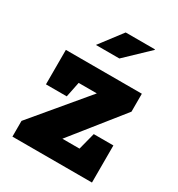

<svg xmlns="http://www.w3.org/2000/svg" viewBox="-180 -879 923 996"><g transform="rotate(30 281.5 -381.0)"><path d="M43 0V-94.2L310.1 -413.1H201.2L182.6 -321.8H58.1V-528.3H513.2V-420.9L272.9 -120.1H375.5L401.9 -222.2H519.5V0ZM180.2 -628.4 281.7 -761.7H456.5L457.5 -758.8L320.8 -628.4Z"/></g></svg>

Font: Roboto Slab Black
Style: Regular
Weight: 900
Designer: Google
Version: Version 2.000; ttfautohint (v1.8.1.43-b0c9)